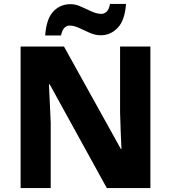

<svg xmlns="http://www.w3.org/2000/svg" viewBox="-20 -1042 863 969"><path d="M739 -93H519L231 -616H227Q229 -573 231.5 -520.5Q234 -468 236 -423V-93H84V-807H303L590 -290H593Q591 -333 589 -382.5Q587 -432 586 -476V-807H739ZM208 -863Q214 -947 249 -984Q284 -1021 336 -1021Q362 -1021 389 -1008.5Q416 -996 442.5 -984Q469 -972 493 -972Q505 -972 517.5 -982.5Q530 -993 535 -1022H616Q610 -939 574 -901.5Q538 -864 489 -864Q461 -864 433.5 -876Q406 -888 380 -900.5Q354 -913 330 -913Q318 -913 306 -902.5Q294 -892 288 -863Z"/></svg>

Font: Noto Sans Telugu UI ExtraBold
Style: Regular
Weight: 800
Designer: Jelle Bosma - Monotype Design Team
Foundry: Monotype Imaging Inc.
Version: Version 2.005; ttfautohint (v1.8.4.7-5d5b)